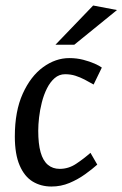

<svg xmlns="http://www.w3.org/2000/svg" viewBox="-20 -676 451 708"><path d="M169.7 11.8Q130.9 11.8 100.6 -6.5Q70.2 -24.9 52.5 -66Q34.7 -107 34.7 -172.9Q34.7 -266.2 63.9 -330.6Q93.1 -395.1 139.1 -428.5Q185.1 -461.8 235.3 -461.8Q262.9 -461.8 286.8 -455.6Q310.7 -449.4 329.1 -441.3Q347.4 -433.1 355.5 -426.8L325.2 -364.3Q308.1 -374.3 291.9 -382.6Q275.6 -391 258.1 -396.7Q240.6 -402.3 220 -402.3Q198.1 -402.3 181.4 -387.8Q164.8 -373.3 153.1 -349.9Q141.4 -326.5 134.3 -298.5Q127.2 -270.5 124.1 -243.2Q121 -215.9 121 -194Q121 -145.7 129.7 -114.6Q138.5 -83.5 156.4 -68.4Q174.3 -53.3 200.2 -53.3Q232.7 -53.3 260.6 -71.9Q288.5 -90.4 313.6 -112.4L338.7 -69Q320.5 -52.6 294 -33.6Q267.5 -14.5 236.1 -1.3Q204.7 11.8 169.7 11.8ZM184.5 -511.1 323.5 -655.7 411.4 -639 254 -511.1Z"/></svg>

Font: Ancizar Sans Thin
Style: Italic
Weight: 100
Italic angle: -4°
Designer: Cesar Puertas, Viviana Monsalve, Julian Moncada, Julian Prieto, Jose Castro, Mariel Hernandez, Felipe Aragon, Sara Alarc
Version: Version 8.100